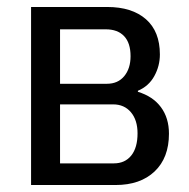

<svg xmlns="http://www.w3.org/2000/svg" viewBox="-20 -546 540 550"><path d="M464 -163Q464 -94 423 -55Q382 -16 311 -16H69V-526H287Q358 -526 398 -491Q438 -456 438 -390Q438 -357 422 -328Q406 -299 375 -286V-283Q418 -270 441 -239Q464 -208 464 -163ZM286 -306Q318 -306 336 -328Q354 -350 354 -385Q354 -423 335.5 -442.5Q317 -462 283 -462H152V-306ZM374 -164Q374 -202 355 -224.5Q336 -247 304 -247H152V-78H306Q338 -78 356 -100.5Q374 -123 374 -164Z"/></svg>

Font: D2Coding
Style: Regular
Weight: 400
Monospace: yes
Designer: Yong-Rak Park; Jeong-Hwan Yoon; Sang-Min Lee;
Foundry: NHN Corporation
Version: Version 1.3.2; Build 20180524